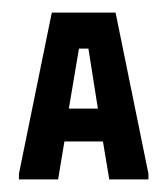

<svg xmlns="http://www.w3.org/2000/svg" viewBox="-20 -720 266 304"><path d="M10 -436V-445L62 -700H163L215 -445V-436H153L143 -496H82L72 -436ZM89 -548H135L120 -643H105Z"/></svg>

Font: Phudu
Style: Bold
Weight: 700
Version: Version 1.005;gftools[0.9.23]